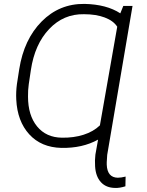

<svg xmlns="http://www.w3.org/2000/svg" viewBox="-20 -741 745 974"><path d="M523.9 44.4 521.5 82V94.7Q524.4 159.7 577.6 160.6Q593.8 160.6 617.2 154.8L616.2 204.1Q586.4 213.4 564 212.4Q518.1 211.9 491.7 182.9Q465.3 153.8 462.4 102.5Q460.4 72.8 463.9 43.5L477.5 -32.7Q398.4 11.2 291.5 9.3Q189 6.8 128.4 -59.6Q67.9 -126 62.5 -235.8Q60.5 -274.9 65.9 -314.9L77.6 -390.1Q101.6 -541.5 191.4 -632.1Q281.2 -722.7 408.7 -721.2Q521 -718.8 590.3 -673.3L605.5 -710.9H652.3ZM293.9 -42.5Q354 -41.5 403.8 -57.4Q453.6 -73.2 486.8 -105L574.7 -605.5Q555.2 -635.7 511.2 -652.3Q467.3 -668.9 406.2 -668.9Q302.7 -670.9 229.5 -593.8Q156.2 -516.6 136.7 -386.2L126 -314.5Q121.6 -283.7 122.1 -251.5Q122.1 -155.8 168.2 -99.6Q214.4 -43.5 293.9 -42.5Z"/></svg>

Font: Roboto Light
Style: Italic
Weight: 300
Italic angle: -12°
Designer: Google
Version: Version 2.134; 2016; ttfautohint (v1.6)